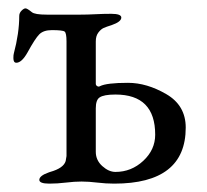

<svg xmlns="http://www.w3.org/2000/svg" viewBox="-20 -436 494 459"><path d="M218 -203Q209 -197 209 -177V-73Q209 -53 224.5 -39Q240 -25 256 -25Q294 -25 322.5 -51.5Q351 -78 351 -114Q351 -210 256 -210Q228 -210 218 -203ZM104 -364Q84 -364 74 -354Q64 -344 46 -311Q32 -286 19 -286Q12 -286 12 -297Q12 -305 13 -308Q26 -357 26 -398Q26 -405 31.5 -410.5Q37 -416 41 -416Q45 -416 56 -407Q63 -401 92 -401H172Q189 -401 208 -402Q227 -403 246 -403Q270 -403 270 -394Q270 -384 247 -376Q234 -372 227.5 -369Q221 -366 215 -358Q209 -350 209 -337V-236Q209 -232 212.5 -230Q216 -228 219 -230Q235 -238 286 -238Q331 -238 377.5 -211Q424 -184 424 -131Q424 3 253 3Q233 3 212.5 0.5Q192 -2 175 -2Q158 -2 137.5 0.5Q117 3 98 3Q74 3 74 -6Q74 -16 97 -24Q98 -24 100 -25Q132 -34 137 -51L139 -63V-337Q139 -357 134.5 -360.5Q130 -364 104 -364Z"/></svg>

Font: EB Garamond SC 12
Style: Regular
Weight: 400
Version: Version 0.016 ; ttfautohint (v0.97) -l 8 -r 50 -G 200 -x 0 -